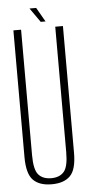

<svg xmlns="http://www.w3.org/2000/svg" viewBox="-55 -796 391 834"><g transform="rotate(-5 141.0 -379.5)"><path d="M136.5 5.5Q83 5.5 55.8 -22Q28.5 -49.5 28.5 -122.5V-675H62V-128Q62 -64.5 81 -42.8Q100 -21 136.5 -21Q173 -21 192 -42.8Q211 -64.5 211 -128V-675H244.5V-122.5Q244.5 -49.5 217.2 -22Q190 5.5 136.5 5.5ZM150 -701.5 106.5 -763.5H135.5L171 -701.5Z"/></g></svg>

Font: Anybody Condensed ExtraLight
Style: Regular
Weight: 200
Width: 3
Designer: Tyler Finck
Foundry: Etcetera Type Company
Version: Version 1.010; ttfautohint (v1.8.3) -l 8 -r 50 -G 200 -x 14 